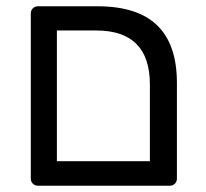

<svg xmlns="http://www.w3.org/2000/svg" viewBox="-20 -591 655 611"><path d="M78 -23V-548Q78 -558 84.5 -564.5Q91 -571 101 -571H290Q418 -571 480.5 -510Q543 -449 543 -327V-23Q543 -13 536.5 -6.5Q530 0 520 0H101Q91 0 84.5 -6.5Q78 -13 78 -23ZM457 -78V-322Q457 -494 286 -494H161V-78Z"/></svg>

Font: Hezaedrus
Style: Regular
Weight: 400
Designer: Hubert & Fischer
Foundry: Hubert & Fischer
Version: Version 1.10;September 3, 2019;FontCreator 11.5.0.2425 64-bi